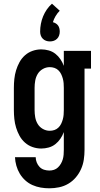

<svg xmlns="http://www.w3.org/2000/svg" viewBox="-20 -795 540 1038"><path d="M247 223Q223 223 200 219Q177 215 155.5 205.5Q134 196 116.5 180Q99 164 87 144Q75 124 68.5 101Q62 78 61 55H173Q173 69 178.5 83Q184 97 194 107.5Q204 118 218 122.5Q232 127 247 127Q260 127 272 123Q284 119 293.5 110Q303 101 309.5 89.5Q316 78 319.5 66Q323 54 324 41Q325 28 325 15V-81Q318 -62 306.5 -45Q295 -28 279 -15.5Q263 -3 243 2.5Q223 8 203 8Q179 8 156 0Q133 -8 115 -24Q97 -40 85.5 -61Q74 -82 67 -105Q60 -128 57.5 -152Q55 -176 55 -200V-320Q55 -344 57.5 -368Q60 -392 67 -415Q74 -438 85.5 -459Q97 -480 115 -496Q133 -512 156 -520Q179 -528 203 -528Q223 -528 243 -522.5Q263 -517 279 -504.5Q295 -492 306.5 -475Q318 -458 325 -439V-520H472V-424H437V15Q437 42 433 68.5Q429 95 418 119.5Q407 144 389.5 164.5Q372 185 349 198.5Q326 212 299.5 217.5Q273 223 247 223ZM249 -88Q262 -88 274 -92Q286 -96 295.5 -105Q305 -114 310.5 -125.5Q316 -137 319.5 -149.5Q323 -162 324 -174.5Q325 -187 325 -200V-320Q325 -333 324 -345.5Q323 -358 319.5 -370.5Q316 -383 310.5 -394.5Q305 -406 295.5 -415Q286 -424 274 -428Q262 -432 249 -432Q229 -432 211.5 -422Q194 -412 184 -395.5Q174 -379 170.5 -359.5Q167 -340 167 -320V-200Q167 -180 170.5 -160.5Q174 -141 184 -124.5Q194 -108 211.5 -98Q229 -88 249 -88ZM250 -571Q239 -571 229 -574.5Q219 -578 211.5 -585.5Q204 -593 200.5 -603Q197 -613 197 -624Q197 -645 201 -666Q205 -687 213 -706.5Q221 -726 233 -743.5Q245 -761 261 -775L303 -737Q290 -724 280.5 -708Q271 -692 266 -675Q274 -673 281.5 -668.5Q289 -664 294 -657Q299 -650 301 -641.5Q303 -633 303 -624Q303 -613 299.5 -603Q296 -593 288.5 -585.5Q281 -578 271 -574.5Q261 -571 250 -571Z"/></svg>

Font: Iosevka Curly Slab
Style: Bold
Weight: 700
Monospace: yes
Designer: Belleve Invis
Foundry: Belleve Invis
Version: Version 22.1.2; ttfautohint (v1.8.4)